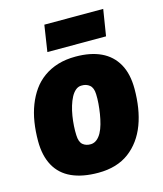

<svg xmlns="http://www.w3.org/2000/svg" viewBox="-113 -829 783 923"><g transform="rotate(-15 279.0 -367.5)"><path d="M262 10Q184 10 130 -14.5Q76 -39 48.5 -89Q21 -139 21 -212Q21 -261 28 -305.5Q35 -350 50 -388.5Q65 -427 87 -458Q109 -489 140.5 -511.5Q172 -534 211.5 -546Q251 -558 300 -558Q374 -558 426 -533.5Q478 -509 506 -459.5Q534 -410 534 -335Q534 -286 527 -241.5Q520 -197 505.5 -158.5Q491 -120 468.5 -89Q446 -58 416 -35.5Q386 -13 347.5 -1.5Q309 10 262 10ZM264 -132Q280 -133 293 -143.5Q306 -154 315.5 -171.5Q325 -189 331.5 -212.5Q338 -236 342 -261Q346 -286 348 -311Q350 -336 349 -358Q348 -390 331.5 -403.5Q315 -417 291 -416Q275 -416 262 -405Q249 -394 239.5 -376Q230 -358 223 -335Q216 -312 212 -287Q208 -262 206.5 -237.5Q205 -213 206 -192Q207 -158 223 -144.5Q239 -131 264 -132ZM175 -614 195 -745H488L467 -614Z"/></g></svg>

Font: Georama ExtraCondensed Thin ExtraBold
Style: Italic
Weight: 800
Italic angle: -9°
Version: Version 1.001